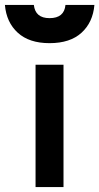

<svg xmlns="http://www.w3.org/2000/svg" viewBox="-69 -763 405 783"><path d="M76 0V-499H190V0ZM-49 -743H69Q75 -689 133 -689Q193 -689 198 -743H316Q310 -672 263.5 -629.5Q217 -587 133 -587Q50 -587 3.5 -629.5Q-43 -672 -49 -743Z"/></svg>

Font: TitilliumText22L Rg
Style: Bold
Weight: 700
Designer: Campivisivi
Foundry: Campivisivi
Version: 1.000